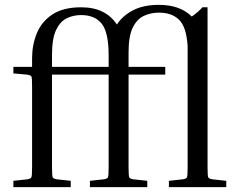

<svg xmlns="http://www.w3.org/2000/svg" viewBox="-20 -770 980 790"><path d="M586 -26V0H350V-26L405 -32Q421 -34 424 -40Q427 -46 427 -81V-463H194V-81Q194 -46 197 -40Q200 -34 216 -32L271 -26V0H35V-26L90 -32Q106 -34 109 -40Q112 -46 112 -81V-414Q112 -449 109.5 -455Q107 -461 90 -463L35 -468V-495H112V-531Q112 -585 131.5 -633Q151 -681 195.5 -710.5Q240 -740 314 -740Q366 -740 402.5 -721.5Q439 -703 461 -669Q484 -705 527 -727.5Q570 -750 634 -750Q721 -750 769 -702Q781 -710 792 -719.5Q803 -729 813 -740H834V-81Q834 -46 837 -40Q840 -34 856 -32L911 -26V0H675V-26L730 -32Q746 -34 749 -40Q752 -46 752 -81V-581Q747 -659 717 -688.5Q687 -718 634 -718Q600 -718 571.5 -704.5Q543 -691 526 -656Q509 -621 509 -555V-495H660V-463H509V-81Q509 -46 512 -40Q515 -34 531 -32ZM194 -495H427V-542Q427 -637 398.5 -672.5Q370 -708 314 -708Q281 -708 254 -694.5Q227 -681 210.5 -646Q194 -611 194 -545Z"/></svg>

Font: Inria Serif
Style: Regular
Weight: 400
Designer: Black Foundry Team
Foundry: Black Foundry
Version: Version 1.000; ttfautohint (v1.8.3)